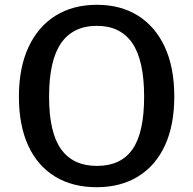

<svg xmlns="http://www.w3.org/2000/svg" viewBox="-20 -772 807 802"><path d="M384 10Q283 10 210 -34.5Q137 -79 98 -163.5Q59 -248 59 -368Q59 -489 99 -575Q139 -661 212 -706.5Q285 -752 385 -752Q484 -752 556.5 -706.5Q629 -661 668.5 -575.5Q708 -490 708 -369Q708 -249 669 -164.5Q630 -80 557 -35Q484 10 384 10ZM385 -79Q485 -79 533.5 -148.5Q582 -218 582 -368Q582 -520 532.5 -592Q483 -664 385 -664Q285 -664 235 -591.5Q185 -519 185 -368Q185 -219 235 -149Q285 -79 385 -79Z"/></svg>

Font: Libre Franklin Thin Medium
Style: Regular
Weight: 500
Version: Version 3.000